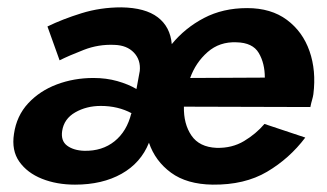

<svg xmlns="http://www.w3.org/2000/svg" viewBox="-20 -492 889 522"><path d="M142 -328Q168 -341 208 -356.5Q248 -372 291 -370Q325 -369 344 -349Q363 -329 360 -299L351 -250Q329 -263 299 -271.5Q269 -280 234 -280Q181 -280 134.5 -262.5Q88 -245 56.5 -211Q25 -177 18 -128Q11 -83 32.5 -52.5Q54 -22 94 -6Q134 10 184 10Q258 10 310.5 -19.5Q363 -49 385 -104Q402 -54 445 -22.5Q488 9 558 10Q645 11 706 -25Q767 -61 810 -118L699 -155Q676 -128 643.5 -108.5Q611 -89 569 -90Q522 -92 500.5 -123.5Q479 -155 480 -202L824 -201V-202Q826 -212 828.5 -220.5Q831 -229 832 -236Q840 -300 821.5 -353Q803 -406 760 -438Q717 -470 652 -470Q586 -470 534.5 -443Q483 -416 447 -372Q443 -419 409 -445Q375 -471 310 -472Q253 -472 201.5 -456Q150 -440 109 -420ZM149 -136Q154 -169 184.5 -186.5Q215 -204 254 -204Q301 -204 338 -184V-183L337 -184Q325 -135 291.5 -108Q258 -81 209 -82Q180 -83 162.5 -96Q145 -109 149 -136ZM700 -281 497 -280Q512 -322 544.5 -350.5Q577 -379 623 -377Q667 -376 683.5 -348Q700 -320 700 -281Z"/></svg>

Font: Jost* 600 Semi Italic
Style: Italic
Weight: 600
Italic angle: -10°
Version: Version 3.200; ttfautohint (v0.97) -l 8 -r 50 -G 200 -x 14 -